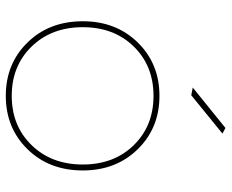

<svg xmlns="http://www.w3.org/2000/svg" viewBox="-86 -692 779 646"><g transform="rotate(90 303.0 -369.5)"><path d="M411 -739 430 -729 301 -624 275 -629ZM554 -259Q554 -146 482.5 -73Q411 0 303 0Q195 0 123.5 -73Q52 -146 52 -259Q52 -371 123.5 -444Q195 -517 303 -517Q411 -517 482.5 -444Q554 -371 554 -259ZM469 -430.5Q404 -497 303 -497Q202 -497 137 -430.5Q72 -364 72 -259Q72 -154 137 -87Q202 -20 303 -20Q404 -20 469 -87Q534 -154 534 -259Q534 -364 469 -430.5Z"/></g></svg>

Font: Montserrat arm Thin
Style: Regular
Weight: 250
Designer: Julieta Ulanovsky
Foundry: Julieta Ulanovsky
Version: Version 6.000;PS 006.000;hotconv 1.0.88;makeotf.lib2.5.64775